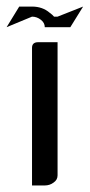

<svg xmlns="http://www.w3.org/2000/svg" viewBox="-50 -567 274 587"><path d="M47.9 0V-420.9Q47.9 -438 66.9 -438H126V-30.8Q126 -17.1 113.8 -8.8Q102.1 0 86.9 0ZM-29.8 -483.9 8.8 -546.9H47.9Q80.1 -546.9 102.1 -527.8Q110.4 -522 115.2 -516.1H126L204.1 -546.9L165 -483.9H86.9Q86.9 -497.1 75.2 -506.3Q63 -516.1 47.9 -516.1Z"/></svg>

Font: Hhenum
Style: Regular
Weight: 400
Designer: T. Christopher White
Version: Version 1.0